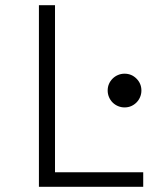

<svg xmlns="http://www.w3.org/2000/svg" viewBox="-20 -720 640 740"><path d="M130 0H532V-56H192V-700H130ZM395 -371Q395 -358 400 -346Q405 -334 414 -325Q423 -316 435 -311Q447 -306 460 -306Q474 -306 485.5 -311Q497 -316 506 -325Q515 -334 520 -346Q525 -358 525 -371Q525 -398 506 -417Q487 -436 460 -436Q447 -436 435 -431Q423 -426 414 -417Q405 -408 400 -396.5Q395 -385 395 -371Z"/></svg>

Font: CommitMonoV143 ExtLt
Style: Regular
Weight: 200
Monospace: yes
Designer: Eigil Nikolajsen
Foundry: Eigil Nikolajsen
Version: Version 1.143